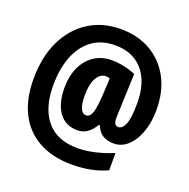

<svg xmlns="http://www.w3.org/2000/svg" viewBox="-139 -856 1045 1063"><g transform="rotate(20 383.5 -324.0)"><path d="M732.9 -369.1Q732.9 -295.4 711.9 -237.5Q690.9 -179.7 654.8 -146.7Q618.7 -113.8 573.2 -113.8Q492.7 -113.8 467.8 -182.1H460.9Q420.9 -113.8 359.9 -113.8Q289.1 -113.8 250.5 -166Q211.9 -218.3 211.9 -312Q211.9 -380.4 236.1 -432.6Q260.3 -484.9 304.2 -514.4Q348.1 -543.9 408.2 -543.9Q441.4 -543.9 479 -536.1Q516.6 -528.3 548.8 -514.2L541 -308.1Q540.5 -293.9 539.8 -279.1Q539.1 -264.2 539.1 -250Q539.1 -208 565.9 -208Q589.4 -208 604.7 -243.7Q620.1 -279.3 620.1 -370.1Q620.1 -445.8 595.2 -503.9Q570.3 -562 520.5 -595Q470.7 -627.9 396 -627.9Q316.9 -627.9 261.7 -587.4Q206.5 -546.9 177.7 -473.6Q148.9 -400.4 148.9 -301.8Q148.9 -169.4 210.7 -95.2Q272.5 -21 394 -21Q441.4 -21 495.8 -33.7Q550.3 -46.4 601.1 -67.9V34.2Q511.2 75.2 396 75.2Q280.8 75.2 199.7 30.5Q118.7 -14.2 76.4 -97.9Q34.2 -181.6 34.2 -297.9Q34.2 -428.2 80.1 -523.7Q126 -619.1 207.5 -671.1Q289.1 -723.1 396 -723.1Q496.6 -723.1 572.5 -679.2Q648.4 -635.3 690.7 -555.7Q732.9 -476.1 732.9 -369.1ZM332 -311Q332 -256.8 343.8 -232.4Q355.5 -208 375 -208Q399.4 -208 410.4 -241Q421.4 -273.9 425.8 -360.8L430.2 -444.8Q418.5 -449.2 407.2 -449.2Q373 -449.2 352.5 -412.4Q332 -375.5 332 -311Z"/></g></svg>

Font: Open Sans Condensed ExtraBold
Style: Regular
Weight: 800
Width: 3
Designer: Monotype Design Team
Foundry: Monotype Imaging Inc.
Version: Version 3.000; ttfautohint (v1.8.4)